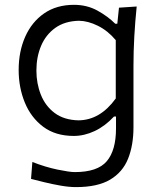

<svg xmlns="http://www.w3.org/2000/svg" viewBox="-20 -554 659 788"><path d="M292 213.9Q263.2 213.9 228.5 207.8Q193.8 201.7 161.6 193.8Q129.4 186 107.4 180.2L112.8 110.8Q166.5 131.8 216.3 142.1Q266.1 152.3 286.6 152.3Q380.4 152.3 418.2 107.7Q456.1 63 456.1 -26.9V-75.7H447.8Q411.1 -36.1 368.4 -16.1Q325.7 3.9 282.7 3.9Q207.5 3.9 157.2 -33.9Q106.9 -71.8 81.8 -133.3Q56.6 -194.8 56.6 -266.6Q56.6 -342.8 83.5 -403.3Q110.4 -463.9 161.1 -499Q211.9 -534.2 283.7 -534.2Q336.9 -534.2 379.9 -510.5Q422.9 -486.8 453.1 -456.5H461.4L468.3 -522.5L541 -527.3Q534.7 -466.3 531.2 -404.3Q527.8 -342.3 527.8 -283.7V-31.7Q527.8 42 505.6 97.4Q483.4 152.8 431.9 183.3Q380.4 213.9 292 213.9ZM302.2 -60.1Q391.1 -61 455.1 -149.9V-389.2Q422.9 -427.7 382.1 -448Q341.3 -468.3 303.7 -468.8Q245.6 -467.3 206.8 -439.5Q168 -411.6 148.7 -366Q129.4 -320.3 129.4 -264.6Q129.4 -211.4 147.7 -165.3Q166 -119.1 204.3 -90.3Q242.7 -61.5 302.2 -60.1Z"/></svg>

Font: Pinar DS1 Regular
Style: Regular
Weight: 400
Designer: Amin Abedi
Version: Version 3.000